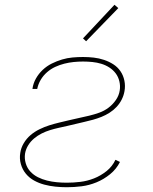

<svg xmlns="http://www.w3.org/2000/svg" viewBox="-20 -777 640 805"><path d="M260 8Q236 8 212 5.5Q188 3 165.5 -3Q143 -9 123 -20Q103 -31 88.5 -48.5Q74 -66 67.5 -89Q61 -112 65 -136Q68 -157 79.5 -176.5Q91 -196 108 -210.5Q125 -225 145.5 -235Q166 -245 186.5 -251.5Q207 -258 228 -263Q249 -268 270 -273Q291 -278 312 -282.5Q333 -287 354 -292Q375 -297 396 -304.5Q417 -312 435 -325.5Q453 -339 466 -358Q479 -377 482 -398Q485 -417 480.5 -436Q476 -455 465 -469.5Q454 -484 438.5 -494Q423 -504 405 -509.5Q387 -515 367.5 -517Q348 -519 328 -519Q309 -519 289 -517Q269 -515 249.5 -510Q230 -505 211.5 -496.5Q193 -488 177 -474Q161 -460 150.5 -442Q140 -424 136 -404H116Q119 -427 130.5 -447.5Q142 -468 159 -484Q176 -500 197 -510.5Q218 -521 240 -527.5Q262 -534 284 -536Q306 -538 328 -538Q351 -538 373 -535.5Q395 -533 416 -526Q437 -519 455 -507.5Q473 -496 485 -478.5Q497 -461 501.5 -439Q506 -417 502 -395Q499 -377 490.5 -360Q482 -343 469 -329Q456 -315 439.5 -304.5Q423 -294 405.5 -287Q388 -280 370 -275Q352 -270 334 -266Q316 -262 298 -257.5Q280 -253 262 -249Q244 -245 226 -241Q208 -237 190 -231.5Q172 -226 155 -217.5Q138 -209 123 -196.5Q108 -184 98 -167.5Q88 -151 85 -133Q82 -112 88 -92Q94 -72 107.5 -57.5Q121 -43 139 -34Q157 -25 177 -20Q197 -15 218 -13Q239 -11 260 -11Q288 -11 317 -14.5Q346 -18 374 -29Q402 -40 426.5 -59.5Q451 -79 464 -107L483 -98Q468 -68 441.5 -46.5Q415 -25 384.5 -12.5Q354 0 322.5 4Q291 8 260 8ZM341 -604 328 -616 460 -757 476 -743Z"/></svg>

Font: Iosevka Curly Thin Extended
Style: Italic
Weight: 100
Width: 7
Italic angle: -9°
Monospace: yes
Designer: Belleve Invis
Foundry: Belleve Invis
Version: Version 11.1.0; ttfautohint (v1.8.3)